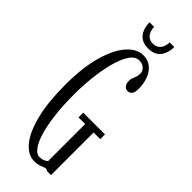

<svg xmlns="http://www.w3.org/2000/svg" viewBox="-277 -869 908 908"><g transform="rotate(45 177.0 -415.0)"><path d="M189 10Q146 10 111.5 -31.5Q77 -73 56.8 -153.2Q36.5 -233.5 36.5 -349Q36.5 -467 59.8 -547.5Q83 -628 120.2 -669Q157.5 -710 198.5 -710Q231.5 -710 253.2 -691.8Q275 -673.5 285.5 -644.2Q296 -615 296 -582Q296 -558.5 288.2 -547.8Q280.5 -537 266 -537Q252 -537 244 -548Q236 -559 236 -576.5Q236 -588 239.8 -596.5Q243.5 -605 247 -614.8Q250.5 -624.5 250.5 -639Q250.5 -654 237.8 -666.5Q225 -679 203.5 -679Q176 -679 156 -648.2Q136 -617.5 123.2 -567.8Q110.5 -518 104.2 -460.2Q98 -402.5 98 -349Q98 -272 105.5 -211.5Q113 -151 126 -108.5Q139 -66 156 -43.8Q173 -21.5 192 -21.5Q207 -21.5 218.2 -26.8Q229.5 -32 234.5 -37.5V-285H190V-316.5H335.5V-285H291V0H263.5Q263 -1 260 -3Q257 -5 252.5 -5Q246 -5 238 -1.2Q230 2.5 218.5 6.2Q207 10 189 10ZM192 -748Q162.5 -748 144.5 -760.5Q126.5 -773 118 -794.2Q109.5 -815.5 109.5 -840.5H139.5Q142 -810.5 155.2 -795.2Q168.5 -780 192 -780Q215.5 -780 229 -795.2Q242.5 -810.5 244.5 -840.5H275Q275 -815.5 266.5 -794.2Q258 -773 239.8 -760.5Q221.5 -748 192 -748Z"/></g></svg>

Font: Imbue Light
Style: Regular
Weight: 300
Designer: Tyler Finck
Foundry: Etcetera Type Company
Version: Version 1.102